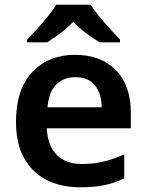

<svg xmlns="http://www.w3.org/2000/svg" viewBox="-20 -786 622 816"><path d="M299 -553Q409 -553 472.5 -488Q536 -423 536 -307V-241H179Q182 -169 220 -129Q258 -89 327 -89Q379 -89 421 -99.5Q463 -110 508 -130V-28Q467 -8 424 1Q381 10 321 10Q241 10 179.5 -20.5Q118 -51 83 -113Q48 -175 48 -267Q48 -407 117.5 -480Q187 -553 299 -553ZM300 -458Q250 -458 218.5 -426Q187 -394 182 -330H412Q412 -386 384.5 -422Q357 -458 300 -458ZM365 -766Q379 -744 401.5 -716.5Q424 -689 448 -663Q472 -637 490 -618V-606H404Q377 -622 347 -644Q317 -666 291 -693Q265 -666 236 -644.5Q207 -623 181 -606H95V-618Q114 -637 137.5 -663Q161 -689 183.5 -716.5Q206 -744 219 -766Z"/></svg>

Font: Noto Sans Lisu SemiBold
Style: Regular
Weight: 600
Designer: Monotype Design Team. David Williams.
Foundry: Monotype Imaging Inc.
Version: Version 2.102; ttfautohint (v1.8.4.7-5d5b)